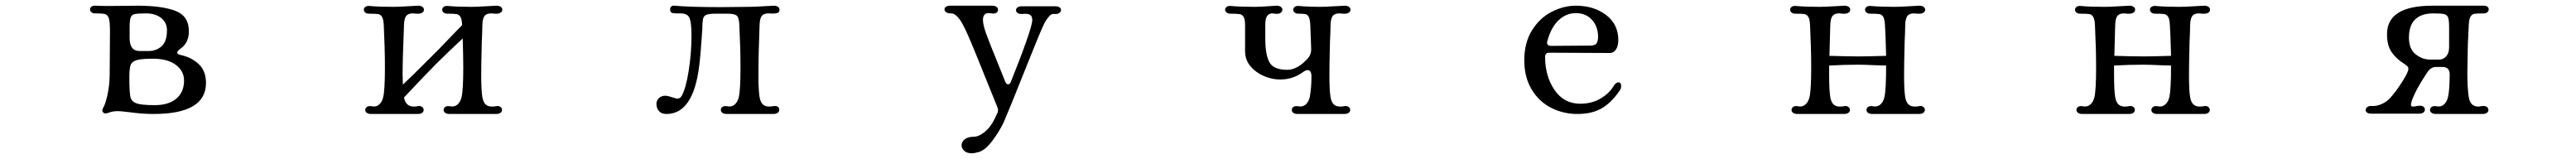

<svg xmlns="http://www.w3.org/2000/svg" viewBox="-20 -400 9040 558"><path d="M317 -380Q333 -379 366 -379L462 -380Q548 -380 595.5 -362Q643 -344 643 -290Q643 -249 612 -228Q602 -221 602 -215Q602 -210 614 -207Q652 -199 677.5 -175Q703 -151 703 -109Q703 0 519 0Q480 0 436 -6Q404 -10 395 -10Q377 -10 366 -6Q355 -2 351 -2Q345 -2 342 -5.5Q339 -9 339 -13Q339 -16 343 -23.5Q347 -31 349 -37Q365 -85 365 -144L366 -291Q366 -324 362 -336Q358 -348 349 -350.5Q340 -353 314 -353Q306 -353 301 -357Q296 -361 296 -367Q296 -373 301.5 -377Q307 -381 317 -380ZM470 -221H502Q528 -221 547 -237.5Q566 -254 566 -294Q566 -321 545.5 -337Q525 -353 493 -353Q463 -353 452.5 -350.5Q442 -348 438.5 -338.5Q435 -329 435 -304V-266Q435 -221 470 -221ZM523 -31Q572 -31 599 -54Q626 -77 626 -117Q626 -151 597 -172.5Q568 -194 517 -194Q476 -194 459.5 -189Q443 -184 438.5 -172Q434 -160 434 -129Q434 -78 437.5 -61Q441 -44 458.5 -37.5Q476 -31 523 -31Z M1725 -28Q1733 -28 1737.5 -24Q1742 -20 1742 -14Q1742 -8 1736.5 -4Q1731 0 1721 0H1638H1558Q1548 0 1542.5 -4Q1537 -8 1537 -14Q1537 -21 1543 -25Q1549 -29 1560 -27Q1575 -24 1585.5 -33Q1596 -42 1600 -59Q1606 -84 1606 -164Q1606 -201 1604 -265Q1546 -211 1512 -177Q1478 -143 1398 -58Q1404 -26 1432 -26Q1440 -26 1444 -27L1450 -28Q1458 -28 1462.5 -24Q1467 -20 1467 -14Q1467 -8 1461.5 -4Q1456 0 1446 0H1363H1283Q1273 0 1267.5 -4Q1262 -8 1262 -14Q1262 -21 1268 -25Q1274 -29 1285 -27Q1300 -24 1310.5 -33Q1321 -42 1325 -59Q1331 -84 1331 -163Q1331 -229 1327 -311Q1326 -332 1321 -340.5Q1316 -349 1307.5 -350.5Q1299 -352 1275 -352Q1267 -352 1262 -356Q1257 -360 1257 -366Q1257 -372 1262.5 -376Q1268 -380 1278 -379Q1310 -376 1360 -376Q1380 -376 1410.5 -378Q1441 -380 1448 -380Q1457 -380 1462.5 -376Q1468 -372 1468 -366Q1468 -359 1461 -355Q1454 -351 1441 -352L1429 -353Q1413 -353 1406 -344.5Q1399 -336 1398 -313Q1393 -188 1393 -140L1394 -103Q1424 -131 1490 -197Q1507 -213 1571 -280L1602 -312Q1601 -333 1596 -341Q1591 -349 1582.5 -350.5Q1574 -352 1550 -352Q1542 -352 1537 -356Q1532 -360 1532 -366Q1532 -372 1537.5 -376Q1543 -380 1553 -379Q1585 -376 1635 -376Q1655 -376 1685.5 -378Q1716 -380 1723 -380Q1732 -380 1737.5 -376Q1743 -372 1743 -366Q1743 -359 1736 -355Q1729 -351 1716 -352L1704 -353Q1688 -353 1681 -344.5Q1674 -336 1673 -313Q1673 -295 1671 -253Q1669 -175 1669 -137Q1669 -82 1673 -59Q1676 -42 1684 -34Q1692 -26 1707 -26Q1714 -26 1719 -27Z M2608 -376Q2628 -376 2658.5 -378Q2689 -380 2696 -380Q2705 -380 2710.5 -376Q2716 -372 2716 -366Q2716 -356 2707.5 -354Q2699 -352 2689.5 -352.5Q2680 -353 2677 -353Q2661 -353 2654 -344.5Q2647 -336 2646 -313Q2642 -211 2642 -137Q2642 -82 2646 -59Q2649 -42 2657 -34Q2665 -26 2680 -26Q2686 -26 2691 -27Q2696 -28 2700 -28Q2715 -28 2715 -14Q2715 -8 2709.5 -4Q2704 0 2694 0H2611H2531Q2521 0 2515.5 -4Q2510 -8 2510 -14Q2510 -21 2516 -25Q2522 -29 2533 -27Q2548 -24 2558.5 -33Q2569 -42 2573 -59Q2579 -84 2579 -163Q2579 -229 2575 -311Q2574 -339 2565.5 -345.5Q2557 -352 2532 -352H2491Q2469 -352 2459 -348Q2449 -344 2447 -331Q2445 -319 2445 -297Q2439 -206 2434 -168Q2413 0 2319 0Q2302 0 2293 -10Q2284 -20 2284 -36Q2284 -47 2292.5 -55.5Q2301 -64 2315 -64Q2324 -64 2338 -59Q2352 -54 2358 -54Q2367 -54 2373 -64Q2388 -92 2397.5 -153.5Q2407 -215 2407 -274Q2407 -319 2400.5 -336Q2394 -353 2368 -353H2355Q2343 -353 2337.5 -355.5Q2332 -358 2332 -367Q2332 -373 2336 -377Q2340 -381 2347 -380Q2404 -375 2509 -375Z M3462 -380Q3472 -380 3477.5 -376Q3483 -372 3483 -366Q3483 -359 3477 -355Q3471 -351 3460 -353Q3456 -354 3450 -354Q3430 -354 3430 -330Q3430 -313 3441 -282.5Q3452 -252 3477 -191L3508 -114Q3512 -104 3518 -104Q3525 -104 3528 -113Q3560 -192 3582 -254.5Q3604 -317 3603 -330Q3603 -344 3594.5 -348.5Q3586 -353 3569 -351H3564Q3556 -351 3551 -355Q3546 -359 3546 -364Q3546 -370 3551.5 -374Q3557 -378 3567 -378H3683Q3693 -378 3698.5 -374.5Q3704 -371 3704 -365Q3704 -359 3698 -354.5Q3692 -350 3681 -351Q3672 -352 3666 -346.5Q3660 -341 3651 -328Q3643 -316 3616.5 -251Q3590 -186 3579 -158Q3525 -22 3502 31Q3487 62 3463 94Q3439 126 3417 133Q3400 138 3391 138Q3374 138 3364.5 129.5Q3355 121 3355 110Q3355 98 3366 89Q3377 80 3397 80Q3415 80 3435.5 63.5Q3456 47 3469 21L3480 -2Q3483 -8 3483 -14Q3483 -17 3481 -23L3434 -139Q3409 -202 3387.5 -253Q3366 -304 3353 -325Q3334 -354 3318 -353H3317Q3307 -353 3301 -357Q3295 -361 3295 -367Q3295 -373 3300.5 -376.5Q3306 -380 3316 -380Z M4301 -379Q4333 -376 4383 -376Q4403 -376 4429 -378Q4455 -380 4461 -380Q4470 -380 4475.5 -376Q4481 -372 4481 -366Q4481 -359 4474 -354.5Q4467 -350 4454 -352L4446 -353Q4434 -353 4427.5 -344Q4421 -335 4421 -313V-264Q4421 -208 4435.5 -181.5Q4450 -155 4498 -155Q4535 -155 4572 -197Q4583 -211 4582 -229L4579 -311Q4578 -332 4573.5 -340.5Q4569 -349 4562 -350.5Q4555 -352 4537 -352Q4529 -352 4524 -356Q4519 -360 4519 -366Q4519 -372 4524.5 -376Q4530 -380 4540 -379Q4572 -376 4612 -376Q4632 -376 4662.5 -378Q4693 -380 4700 -380Q4709 -380 4714.5 -376Q4720 -372 4720 -366Q4720 -359 4713 -355Q4706 -351 4693 -352L4681 -353Q4665 -353 4658 -344.5Q4651 -336 4650 -313Q4650 -295 4648 -253Q4646 -175 4646 -137Q4646 -82 4650 -59Q4653 -42 4661 -34Q4669 -26 4684 -26Q4691 -26 4696 -27L4702 -28Q4710 -28 4714.5 -24Q4719 -20 4719 -14Q4719 -8 4713.5 -4Q4708 0 4698 0H4535Q4525 0 4519.5 -4Q4514 -8 4514 -14Q4514 -21 4520 -25Q4526 -29 4537 -27Q4552 -24 4562.5 -33Q4573 -42 4577 -59Q4583 -91 4583 -132Q4583 -154 4569 -154Q4563 -154 4552 -146Q4517 -121 4473 -121Q4445 -121 4416.5 -133Q4388 -145 4369 -167.5Q4350 -190 4350 -221V-281V-311Q4350 -332 4345 -340.5Q4340 -349 4331 -350.5Q4322 -352 4298 -352Q4290 -352 4285 -356Q4280 -360 4280 -366Q4280 -372 4285.5 -376Q4291 -380 4301 -379Z M5511 -380Q5574 -380 5617 -347.5Q5660 -315 5660 -259Q5660 -238 5651.5 -226Q5643 -214 5631 -214L5418 -215Q5403 -215 5403 -201Q5403 -133 5436 -84.5Q5469 -36 5526 -36Q5568 -36 5599 -55Q5630 -74 5644 -99Q5652 -111 5660 -111Q5670 -111 5670 -98Q5670 -88 5664 -81Q5636 -40 5602 -20Q5568 0 5516 0Q5468 0 5425.5 -21Q5383 -42 5356.5 -85Q5330 -128 5330 -189Q5330 -250 5357 -293.5Q5384 -337 5426 -358.5Q5468 -380 5511 -380ZM5410 -251Q5410 -239 5424 -239L5561 -240Q5579 -240 5584 -248.5Q5589 -257 5589 -270Q5589 -307 5567.5 -330.5Q5546 -354 5511 -354Q5477 -354 5450.5 -329Q5424 -304 5411 -256Q5410 -254 5410 -251Z M6719 -28Q6727 -28 6731.5 -24Q6736 -20 6736 -14Q6736 -8 6730.5 -4Q6725 0 6715 0H6632H6552Q6542 0 6536.5 -4Q6531 -8 6531 -14Q6531 -21 6537 -25Q6543 -29 6554 -27Q6569 -24 6579.5 -33Q6590 -42 6594 -59Q6600 -85 6600 -170L6565 -171Q6523 -173 6502 -173Q6453 -173 6400 -170V-138Q6400 -83 6404 -59Q6407 -42 6415 -34Q6423 -26 6438 -26Q6445 -26 6450 -27L6456 -28Q6464 -28 6468.5 -24Q6473 -20 6473 -14Q6473 -8 6467.5 -4Q6462 0 6452 0H6369H6289Q6279 0 6273.5 -4Q6268 -8 6268 -14Q6268 -21 6274 -25Q6280 -29 6291 -27Q6306 -24 6316.5 -33Q6327 -42 6331 -59Q6337 -84 6337 -163Q6337 -229 6333 -311Q6332 -332 6327 -340.5Q6322 -349 6313.5 -350.5Q6305 -352 6281 -352Q6273 -352 6268 -356Q6263 -360 6263 -366Q6263 -372 6268.5 -376Q6274 -380 6284 -379Q6315 -376 6366 -376Q6386 -376 6416.5 -378Q6447 -380 6454 -380Q6463 -380 6468.5 -376Q6474 -372 6474 -366Q6474 -359 6467 -355Q6460 -351 6447 -352L6435 -353Q6419 -353 6412 -344.5Q6405 -336 6404 -313L6401 -204Q6471 -202 6504 -202Q6532 -202 6600 -204Q6598 -282 6596 -311Q6595 -332 6590 -340.5Q6585 -349 6576.5 -350.5Q6568 -352 6544 -352Q6536 -352 6531 -356Q6526 -360 6526 -366Q6526 -372 6531.5 -376Q6537 -380 6547 -379Q6578 -376 6629 -376Q6649 -376 6679.5 -378Q6710 -380 6717 -380Q6726 -380 6731.5 -376Q6737 -372 6737 -366Q6737 -359 6730 -355Q6723 -351 6710 -352L6698 -353Q6682 -353 6675 -344.5Q6668 -336 6667 -313Q6667 -295 6665 -253Q6663 -175 6663 -137Q6663 -82 6667 -59Q6670 -42 6678 -34Q6686 -26 6701 -26Q6708 -26 6713 -27Z M7719 -28Q7727 -28 7731.5 -24Q7736 -20 7736 -14Q7736 -8 7730.5 -4Q7725 0 7715 0H7632H7552Q7542 0 7536.5 -4Q7531 -8 7531 -14Q7531 -21 7537 -25Q7543 -29 7554 -27Q7569 -24 7579.5 -33Q7590 -42 7594 -59Q7600 -85 7600 -170L7565 -171Q7523 -173 7502 -173Q7453 -173 7400 -170V-138Q7400 -83 7404 -59Q7407 -42 7415 -34Q7423 -26 7438 -26Q7445 -26 7450 -27L7456 -28Q7464 -28 7468.5 -24Q7473 -20 7473 -14Q7473 -8 7467.5 -4Q7462 0 7452 0H7369H7289Q7279 0 7273.5 -4Q7268 -8 7268 -14Q7268 -21 7274 -25Q7280 -29 7291 -27Q7306 -24 7316.5 -33Q7327 -42 7331 -59Q7337 -84 7337 -163Q7337 -229 7333 -311Q7332 -332 7327 -340.5Q7322 -349 7313.5 -350.5Q7305 -352 7281 -352Q7273 -352 7268 -356Q7263 -360 7263 -366Q7263 -372 7268.5 -376Q7274 -380 7284 -379Q7315 -376 7366 -376Q7386 -376 7416.5 -378Q7447 -380 7454 -380Q7463 -380 7468.5 -376Q7474 -372 7474 -366Q7474 -359 7467 -355Q7460 -351 7447 -352L7435 -353Q7419 -353 7412 -344.5Q7405 -336 7404 -313L7401 -204Q7471 -202 7504 -202Q7532 -202 7600 -204Q7598 -282 7596 -311Q7595 -332 7590 -340.5Q7585 -349 7576.5 -350.5Q7568 -352 7544 -352Q7536 -352 7531 -356Q7526 -360 7526 -366Q7526 -372 7531.5 -376Q7537 -380 7547 -379Q7578 -376 7629 -376Q7649 -376 7679.5 -378Q7710 -380 7717 -380Q7726 -380 7731.5 -376Q7737 -372 7737 -366Q7737 -359 7730 -355Q7723 -351 7710 -352L7698 -353Q7682 -353 7675 -344.5Q7668 -336 7667 -313Q7667 -295 7665 -253Q7663 -175 7663 -137Q7663 -82 7667 -59Q7670 -42 7678 -34Q7686 -26 7701 -26Q7708 -26 7713 -27Z M8304 -1Q8294 -1 8288.5 -4.5Q8283 -8 8283 -14Q8283 -20 8289 -24.5Q8295 -29 8306 -28Q8321 -27 8338.5 -34.5Q8356 -42 8369 -56Q8389 -78 8411 -112.5Q8433 -147 8433 -158Q8433 -164 8429.5 -167.5Q8426 -171 8417 -177Q8390 -194 8374 -217.5Q8358 -241 8358 -280Q8358 -380 8517 -380H8697Q8706 -380 8710.5 -376.5Q8715 -373 8715 -367Q8715 -361 8710 -357Q8705 -353 8697 -353Q8673 -353 8664.5 -351.5Q8656 -350 8651 -341.5Q8646 -333 8645 -312Q8641 -244 8641 -198L8640 -146Q8640 -91 8645 -59Q8650 -26 8679 -26Q8683 -26 8687 -27Q8691 -28 8697 -28Q8705 -28 8709.5 -24Q8714 -20 8714 -14Q8714 -8 8708.5 -4Q8703 0 8693 0H8530Q8520 0 8514.5 -4Q8509 -8 8509 -14Q8509 -21 8515 -25Q8521 -29 8532 -27Q8547 -24 8557.5 -33Q8568 -42 8572 -59Q8578 -85 8578 -139Q8578 -165 8553 -165H8530Q8512 -165 8500 -147Q8470 -102 8456 -72.5Q8442 -43 8442 -32Q8442 -26 8450 -26Q8454 -26 8460.5 -27.5Q8467 -29 8474 -29Q8482 -29 8486.5 -25Q8491 -21 8491 -15Q8491 -9 8485.5 -5Q8480 -1 8470 -1ZM8509 -191H8541Q8556 -191 8566 -202.5Q8576 -214 8576 -235V-303Q8576 -329 8572.5 -338.5Q8569 -348 8558.5 -350.5Q8548 -353 8520 -353Q8479 -353 8457 -332Q8435 -311 8435 -268Q8435 -228 8458.5 -209.5Q8482 -191 8509 -191Z"/></svg>

Font: Hina Mincho
Style: Regular
Weight: 400
Designer: satsuyako
Foundry: satsuyako
Version: Version 1.100